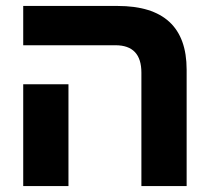

<svg xmlns="http://www.w3.org/2000/svg" viewBox="-20 -625 700 645"><path d="M455 0H607V-391Q607 -605 375 -605H58V-473H368Q455 -473 455 -381ZM58 -342V0H210V-342Z"/></svg>

Font: Noto Sans Hebrew ExtraCondensed Extra
Style: Regular
Weight: 800
Width: 3
Designer: Monotype Design Team
Foundry: Monotype Imaging Inc.
Version: Version 1.902